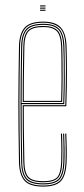

<svg xmlns="http://www.w3.org/2000/svg" viewBox="-20 -685 310 710"><path d="M140.2 5Q88.8 5 70 -17.4Q51.2 -39.8 50.2 -85Q49 -151 48.4 -205.6Q47.8 -260.2 47.9 -309.5Q48 -358.8 48.6 -408.4Q49.2 -458 50.2 -514Q51.2 -559.5 70.5 -582.2Q89.8 -605 140.2 -605Q184.2 -605 204.2 -584Q224.2 -563 226 -515.8Q226.8 -498.5 227.1 -475.2Q227.5 -452 227.6 -423.6Q227.8 -395.2 227.1 -362.1Q226.5 -329 225.2 -292H68Q68 -249.2 68.2 -216.1Q68.5 -183 69.1 -152Q69.8 -121 70.2 -85.2Q71 -45.8 85.4 -30.4Q99.8 -15 140.2 -15Q177 -15 190.8 -28.9Q204.5 -42.8 206.2 -85.8Q207 -103.2 206.9 -131Q206.8 -158.8 205.2 -191H209.2Q210.8 -160 210.9 -131.6Q211 -103.2 210.2 -85.8Q208.5 -40.8 193.2 -25.9Q178 -11 140.2 -11Q98 -11 82.5 -27.4Q67 -43.8 66.2 -85.2Q65.8 -117.8 65.1 -149.5Q64.5 -181.2 64.2 -216.9Q64 -252.5 64 -296H221.5Q222.8 -336 223.2 -369.4Q223.8 -402.8 223.8 -429.9Q223.8 -457 223.2 -478.4Q222.8 -499.8 222 -515.8Q220.2 -565.5 199.2 -583.2Q178.2 -601 140.2 -601Q91.5 -601 73.4 -579.5Q55.2 -558 54.2 -514Q53.2 -458.8 52.6 -407.4Q52 -356 52 -304.9Q52 -253.8 52.5 -199.8Q53 -145.8 54.2 -85Q55.2 -40 73.5 -19.5Q91.8 1 140.2 1Q183 1 201.5 -17.1Q220 -35.2 222.2 -85.2Q222.8 -96.5 222.9 -113.2Q223 -130 222.6 -150.1Q222.2 -170.2 221.2 -191H225.2Q226.5 -162.2 226.9 -133.9Q227.2 -105.5 226.2 -85Q224 -34.8 205 -14.9Q186 5 140.2 5ZM140.2 -3Q93.2 -3 76.2 -22.2Q59.2 -41.5 58.2 -85Q57.2 -144.8 56.6 -198.5Q56 -252.2 56 -303.4Q56 -354.5 56.6 -406.4Q57.2 -458.2 58.2 -514Q59.2 -557.8 76.8 -577.4Q94.2 -597 140.2 -597Q181.2 -597 198.9 -578.1Q216.5 -559.2 218.2 -512.8Q218.8 -499.8 219.2 -469.6Q219.8 -439.5 219.6 -396.1Q219.5 -352.8 217.5 -300H60Q60 -233.5 60.6 -184Q61.2 -134.5 62.2 -85.2Q63 -41.5 80.1 -24.2Q97.2 -7 140.2 -7Q180.5 -7 196.4 -23.2Q212.2 -39.5 214.2 -85.5Q215 -102.8 214.9 -130.9Q214.8 -159 213.2 -191H217.2Q218.5 -165.8 218.9 -136.2Q219.2 -106.8 218.2 -85.5Q216.2 -37.2 199.1 -20.1Q182 -3 140.2 -3ZM60 -304H213.8Q215.5 -350.5 215.8 -392.8Q216 -435 215.5 -466.6Q215 -498.2 214.2 -512.8Q212.5 -558.2 195.8 -575.6Q179 -593 140.2 -593Q96.5 -593 79.8 -574.6Q63 -556.2 62.2 -513.8Q61.2 -465.5 60.6 -417.1Q60 -368.8 60 -304ZM64 -308Q64 -350.5 64.2 -383.1Q64.5 -415.8 65.1 -446.4Q65.8 -477 66.2 -513.8Q67 -555 82.9 -572Q98.8 -589 140.2 -589Q175.2 -589 191.9 -573.5Q208.5 -558 210.2 -513Q210.8 -500 211.2 -470.9Q211.8 -441.8 211.6 -400.1Q211.5 -358.5 209.8 -308ZM68 -312H206Q207.5 -357.8 207.6 -398.5Q207.8 -439.2 207.2 -469.2Q206.8 -499.2 206.2 -513Q204.5 -555.5 189.4 -570.2Q174.2 -585 140.2 -585Q100 -585 85.5 -568.9Q71 -552.8 70.2 -513.8Q69.8 -478.5 69.1 -448.2Q68.5 -418 68.2 -385.9Q68 -353.8 68 -312ZM128.2 -661V-665H148.2V-661ZM128.2 -645V-649H148.2V-645ZM128.2 -653V-657H148.2V-653Z"/></svg>

Font: Big Shoulders Inline Display SC Thin
Style: Regular
Weight: 100
Designer: Patric King
Foundry: XO Type Co
Version: Version 2.002